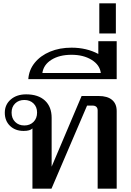

<svg xmlns="http://www.w3.org/2000/svg" viewBox="-20 -1140 791 1160"><path d="M685 -469V0H570V-473Q570 -487 562 -494.5Q554 -502 540 -502H506L291 0H176V-364Q161 -349 123 -349Q72 -349 40.5 -379.5Q9 -410 9 -459Q9 -508 45 -539Q81 -570 138 -570Q211 -570 251.5 -532.5Q292 -495 292 -428V-133L473 -560H576Q629 -560 657 -536.5Q685 -513 685 -469ZM204 -460Q204 -494 182.5 -515Q161 -536 127 -536Q93 -536 71.5 -515Q50 -494 50 -460Q50 -425 71.5 -403.5Q93 -382 127 -382Q161 -382 182.5 -403.5Q204 -425 204 -460Z M685 -891V-662H151Q155 -718 190 -761Q225 -804 282.5 -828Q340 -852 412 -852Q503 -852 574 -814V-891ZM589 -699Q583 -748 533.5 -778.5Q484 -809 412 -809Q339 -809 291 -779Q243 -749 236 -699Z M580 -1120H680V-938H580Z"/></svg>

Font: Fahkwang Medium
Style: Regular
Weight: 500
Version: Version 1.000; ttfautohint (v1.6)